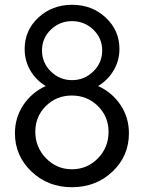

<svg xmlns="http://www.w3.org/2000/svg" viewBox="-20 -780 607 810"><path d="M394 -417Q453.1 -390.1 488.5 -337.2Q523.9 -284.2 523.9 -217.8Q523.9 -121.6 454.3 -55.9Q384.8 9.8 283.2 9.8Q182.1 9.8 112.5 -56.6Q43 -123 43 -217.8Q43 -283.7 78.4 -336.9Q113.8 -390.1 172.9 -417Q131.8 -441.9 107.9 -482.9Q84 -523.9 84 -573.2Q84 -652.3 142.1 -706.1Q200.2 -759.8 284.2 -759.8Q368.2 -759.8 426 -705.8Q483.9 -651.9 483.9 -573.2Q483.9 -524.4 459.5 -483.2Q435.1 -441.9 394 -417ZM373.5 -655Q335.9 -690.9 283.9 -690.9Q231.9 -690.9 194.6 -655Q157.2 -619.1 157.2 -567.1Q157.2 -515.1 194.6 -478.5Q231.9 -441.9 283.9 -441.9Q335.9 -441.9 373.5 -478.5Q411.1 -515.1 411.1 -567.1Q411.1 -619.1 373.5 -655ZM283.2 -65.9Q348.1 -65.9 393.1 -112.1Q438 -158.2 438 -224.1Q438 -288.1 393.1 -332.5Q348.1 -377 283 -377Q217.8 -377 173.3 -332.5Q128.9 -288.1 128.9 -224.1Q128.9 -159.2 174.1 -112.5Q219.2 -65.9 283.2 -65.9Z"/></svg>

Font: Oakes Grotesk
Style: Italic
Weight: 400
Designer: Samuel Oakes
Foundry: Samuel Oakes
Version: Version 1.0 | wf-rip DC20170320